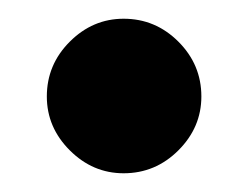

<svg xmlns="http://www.w3.org/2000/svg" viewBox="-20 -175 265 205"><path d="M112 10Q79 10 54.5 -14.5Q30 -39 30 -72Q30 -106 54.5 -130.5Q79 -155 112 -155Q146 -155 170.5 -130.5Q195 -106 195 -72Q195 -39 170.5 -14.5Q146 10 112 10Z"/></svg>

Font: Oakes Grotesk Bold
Style: Italic
Weight: 700
Italic angle: -8°
Designer: Samuel Oakes
Foundry: Samuel Oakes
Version: Version 1.000;PS 001.000;hotconv 1.0.88;makeotf.lib2.5.64775